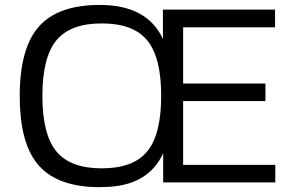

<svg xmlns="http://www.w3.org/2000/svg" viewBox="-20 -739 1187 779"><path d="M1096 -629 1097 -628H723V-400H1057V-329H723V-70H1097V1H642V-117Q584 9 423 19Q381 21 359 20Q202 13 131 -75Q60 -163 60 -349Q60 -543 137.5 -631Q215 -719 385 -719Q577 -719 641 -581V-700H1096ZM577.5 -575Q521 -644 393 -644Q265 -644 208.5 -575Q152 -506 152 -350Q152 -194 208.5 -125Q265 -56 393 -56Q521 -56 577.5 -125Q634 -194 634 -350Q634 -506 577.5 -575Z"/></svg>

Font: Fivo Sans
Style: Regular
Weight: 400
Designer: Alexander Slobzheninov
Foundry: Alexander Slobzheninov
Version: 1.0